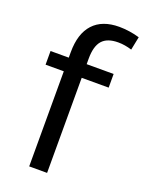

<svg xmlns="http://www.w3.org/2000/svg" viewBox="-143 -826 678 896"><g transform="rotate(20 196.0 -378.0)"><path d="M117.8 -567.2Q117.8 -659.5 162.2 -707.7Q206.5 -755.9 291 -755.9Q314.2 -755.9 341.2 -752.1Q368.2 -748.2 392 -741L378.7 -675Q361 -680.4 344.6 -683.1Q328.1 -685.9 311.1 -685.9Q256.7 -685.9 231.7 -657.6Q206.7 -629.3 206.7 -567.2V0H117.8ZM27.3 -540H340.6V-472.2H27.3Z"/></g></svg>

Font: Pathway Extreme 8pt Thin
Style: Regular
Weight: 100
Version: Version 1.001;gftools[0.9.26]